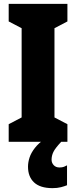

<svg xmlns="http://www.w3.org/2000/svg" viewBox="-20 -734 394 994"><path d="M329 0H25V-91L92 -126V-588L25 -623V-714H329V-623L262 -588V-126L329 -91ZM247 93Q247 109 258 121Q269 133 288 133Q302 133 311 129.5Q320 126 327 122V225Q315 230 296 235Q277 240 252 240Q188 240 156.5 210.5Q125 181 125 129Q125 106 133 81.5Q141 57 160.5 32Q180 7 214 -17L297 0Q266 33 256.5 52.5Q247 72 247 93Z"/></svg>

Font: Noto Sans Khmer ExtraCondensed Black
Style: Regular
Weight: 900
Width: 2
Designer: Danh Hong and the Monotype Design Team
Foundry: Monotype Imaging Inc.
Version: Version 2.004